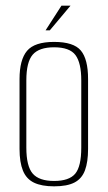

<svg xmlns="http://www.w3.org/2000/svg" viewBox="-20 -651 380 678"><path d="M171 7Q127 7 100 -6Q73 -19 61 -48.5Q49 -78 49 -125V-372Q49 -440 75.5 -471.5Q102 -503 171 -503Q240 -503 265.5 -472.5Q291 -442 291 -372V-125Q291 -79 280 -49.5Q269 -20 243 -6.5Q217 7 171 7ZM171 -12Q224 -12 245.5 -37.5Q267 -63 267 -130V-367Q267 -429 246.5 -456.5Q226 -484 171 -484Q118 -484 95.5 -458Q73 -432 73 -367V-130Q73 -64 95.5 -38Q118 -12 171 -12ZM141 -544 197 -631H229L156 -544Z"/></svg>

Font: Alumni Sans Thin
Style: Regular
Weight: 100
Designer: Robert E. Leuschke
Foundry: Robert E. Leuschke
Version: Version 1.018